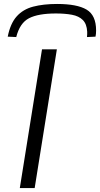

<svg xmlns="http://www.w3.org/2000/svg" viewBox="-20 -949 505 969"><path d="M80 0 192 -700H267L155 0ZM268 -929Q369 -929 417 -900.5Q465 -872 465 -795Q465 -778 462 -764L419 -762Q420 -770 420 -776.5Q420 -783 420 -789Q418 -828 398 -848Q378 -868 343 -874.5Q308 -881 262 -881Q173 -881 126.5 -857Q80 -833 62 -762L19 -764Q32 -830 64 -866Q96 -902 147.5 -915.5Q199 -929 268 -929Z"/></svg>

Font: Georama ExtraExtended Light
Style: Italic
Weight: 300
Width: 8
Italic angle: -9°
Designer: Jean-Baptiste Levee
Foundry: Production Type
Version: Version 1.000